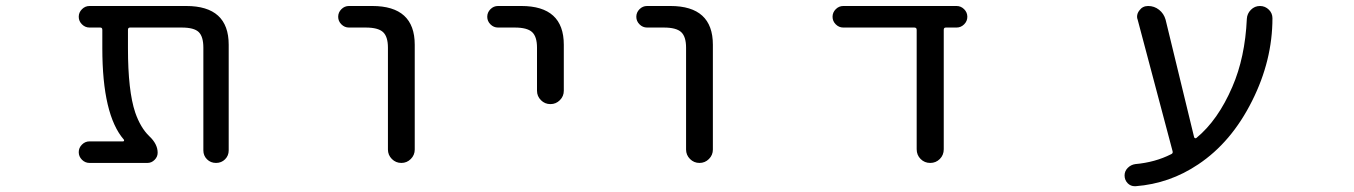

<svg xmlns="http://www.w3.org/2000/svg" viewBox="-20 -567 4540 644"><path d="M747.1 -62.5Q747.1 -44.9 734.9 -32.7Q722.7 -20.5 704.6 -20.5Q686.5 -20.5 674.3 -32.7Q662.1 -44.9 662.1 -62.5V-407.2Q662.1 -444.3 646.5 -459.5Q630.9 -474.6 589.8 -474.6H416Q409.2 -474.6 409.2 -466.8V-405.3Q409.2 -261.7 433.6 -189.5Q451.2 -138.7 480.5 -110.4Q508.8 -84 508.8 -54.7Q508.8 -41 498.5 -30.8Q488.3 -20.5 474.6 -20.5H280.3Q265.6 -20.5 254.9 -31.2Q244.1 -42 244.1 -56.6Q244.1 -71.3 254.9 -82Q265.6 -92.8 280.3 -92.8H392.6Q395.5 -92.8 396 -94.7Q396.5 -96.7 395.5 -98.6Q323.2 -181.6 323.2 -405.3V-466.8Q323.2 -474.6 316.4 -474.6H280.3Q265.6 -474.6 254.9 -485.4Q244.1 -496.1 244.1 -510.7Q244.1 -525.4 254.9 -536.1Q265.6 -546.9 280.3 -546.9H604.5Q747.1 -546.9 747.1 -417Z M1150.4 -474.6Q1135.7 -474.6 1125 -485.4Q1114.3 -496.1 1114.3 -510.7Q1114.3 -525.4 1125 -536.1Q1135.7 -546.9 1150.4 -546.9H1228.5Q1371.1 -546.9 1371.1 -417V-65.4Q1371.1 -46.9 1357.9 -33.7Q1344.7 -20.5 1326.2 -20.5Q1307.6 -20.5 1294.4 -33.7Q1281.2 -46.9 1281.2 -65.4V-407.2Q1281.2 -444.3 1264.6 -459.5Q1248 -474.6 1207 -474.6Z M1650.4 -474.6Q1635.7 -474.6 1625 -485.4Q1614.3 -496.1 1614.3 -510.7Q1614.3 -525.4 1625 -536.1Q1635.7 -546.9 1650.4 -546.9H1728.5Q1871.1 -546.9 1871.1 -417V-262.7Q1871.1 -244.1 1857.9 -231Q1844.7 -217.8 1826.2 -217.8Q1807.6 -217.8 1794.4 -231Q1781.2 -244.1 1781.2 -262.7V-407.2Q1781.2 -444.3 1764.6 -459.5Q1748 -474.6 1707 -474.6Z M2150.4 -474.6Q2135.7 -474.6 2125 -485.4Q2114.3 -496.1 2114.3 -510.7Q2114.3 -525.4 2125 -536.1Q2135.7 -546.9 2150.4 -546.9H2228.5Q2371.1 -546.9 2371.1 -417V-65.4Q2371.1 -46.9 2357.9 -33.7Q2344.7 -20.5 2326.2 -20.5Q2307.6 -20.5 2294.4 -33.7Q2281.2 -46.9 2281.2 -65.4V-407.2Q2281.2 -444.3 2264.6 -459.5Q2248 -474.6 2207 -474.6Z M3145.5 -66.4Q3145.5 -46.9 3132.3 -33.7Q3119.1 -20.5 3100.1 -20.5Q3081.1 -20.5 3067.9 -33.7Q3054.7 -46.9 3054.7 -66.4V-466.8Q3054.7 -474.6 3046.9 -474.6H2808.6Q2793.9 -474.6 2783.2 -485.4Q2772.5 -496.1 2772.5 -510.7Q2772.5 -525.4 2783.2 -536.1Q2793.9 -546.9 2808.6 -546.9H3188.5Q3203.1 -546.9 3213.9 -536.1Q3224.6 -525.4 3224.6 -510.7Q3224.6 -496.1 3213.9 -485.4Q3203.1 -474.6 3188.5 -474.6H3152.3Q3145.5 -474.6 3145.5 -466.8Z M3985.4 -106.4Q3986.3 -104.5 3988.8 -103.5Q3991.2 -102.5 3993.2 -104.5Q4065.4 -164.1 4113.3 -275.4Q4156.2 -374 4162.1 -503.9Q4163.1 -521.5 4175.8 -534.2Q4188.5 -546.9 4206.1 -546.9Q4223.6 -546.9 4236.3 -534.2Q4248 -522.5 4248 -505.9Q4248 -364.3 4179.7 -228.5Q4110.4 -89.8 3999 -15.6Q3903.3 48.8 3789.1 57.6Q3787.1 57.6 3786.1 57.6Q3772.5 57.6 3762.7 47.9Q3752 37.1 3752 21.5Q3752 6.8 3762.7 -3.9Q3773.4 -14.6 3788.1 -16.6Q3854.5 -22.5 3908.2 -49.8Q3915 -52.7 3913.1 -59.6L3795.9 -501Q3793.9 -505.9 3793.9 -510.7Q3793.9 -522.5 3801.8 -532.2Q3812.5 -546.9 3831.1 -546.9Q3851.6 -546.9 3867.7 -534.2Q3883.8 -521.5 3889.6 -501Z"/></svg>

Font: Rounded Mgen+ 1m regular
Style: Regular
Weight: 400
Designer: [Source Han Sans]
Ryoko NISHIZUKA  (kana & ideographs); Paul D. Hunt (Latin, Greek & Cyrillic); Wenlong ZHANG  (bopomofo
Version: Version 1.059.20150602